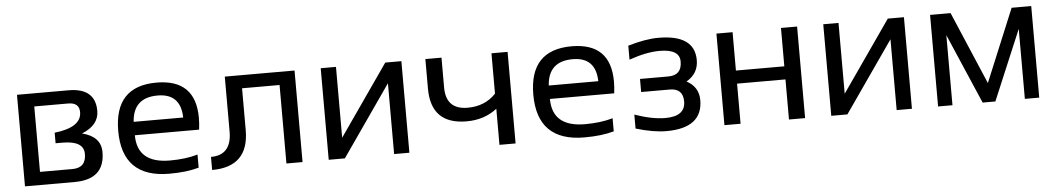

<svg xmlns="http://www.w3.org/2000/svg" viewBox="-33 -793 5893 1071"><g transform="rotate(-5 2913.0 -257.0)"><path d="M345.7 -73.2Q421.9 -73.2 421.9 -151.4Q421.9 -224.6 303.2 -224.6H264.2V-283.7Q415.5 -300.8 415.5 -385.7Q415.5 -439.5 353 -439.5H163.6V-73.2ZM73.2 0V-512.7H361.3Q511.7 -512.7 511.7 -384.3Q511.7 -304.7 416 -266.1Q520.5 -240.2 520.5 -152.8Q520.5 0 351.1 0Z M854 -512.7Q1072.8 -512.7 1072.8 -296.4Q1072.8 -265.6 1068.4 -230.5H708.5Q708.5 -73.2 892.1 -73.2Q979.5 -73.2 1047.4 -92.8V-19.5Q979.5 0 882.3 0Q618.2 0 618.2 -262.2Q618.2 -512.7 854 -512.7ZM708.5 -305.7H985.8Q982.9 -440.4 854 -440.4Q717.3 -440.4 708.5 -305.7Z M1121.1 -73.2Q1236.8 -73.2 1236.8 -205.1V-512.7H1627.4V0H1537.1V-439.5H1327.1V-205.1Q1327.1 0 1121.1 0Z M2140.1 0V-396.5L1864.3 0H1773.9V-512.7H1859.4V-116.2L2135.3 -512.7H2225.6V0Z M2820.3 -512.7V0H2730V-202.1Q2658.7 -146.5 2559.6 -146.5Q2359.9 -146.5 2359.9 -347.2V-512.7H2450.2V-345.7Q2450.2 -221.7 2571.8 -221.7Q2668.9 -221.7 2730 -286.6V-512.7Z M3178.2 -512.7Q3397 -512.7 3397 -296.4Q3397 -265.6 3392.6 -230.5H3032.7Q3032.7 -73.2 3216.3 -73.2Q3303.7 -73.2 3371.6 -92.8V-19.5Q3303.7 0 3206.5 0Q2942.4 0 2942.4 -262.2Q2942.4 -512.7 3178.2 -512.7ZM3032.7 -305.7H3310.1Q3307.1 -440.4 3178.2 -440.4Q3041.5 -440.4 3032.7 -305.7Z M3494.1 -488.3Q3591.8 -517.6 3665 -517.6Q3867.7 -517.6 3867.7 -375Q3867.7 -299.8 3800.3 -261.2Q3867.7 -224.6 3867.7 -151.4Q3867.7 4.9 3665 4.9Q3591.8 4.9 3494.1 -24.4V-102.5Q3591.8 -68.4 3665 -68.4Q3777.3 -68.4 3777.3 -151.4Q3777.3 -224.6 3703.1 -224.6H3543V-297.9H3701.7Q3777.3 -297.9 3777.3 -375Q3777.3 -444.3 3665 -444.3Q3591.8 -444.3 3494.1 -410.2Z M3989.7 0V-512.7H4080.1V-297.9H4351.1V-512.7H4441.4V0H4351.1V-224.6H4080.1V0Z M4954.1 0V-396.5L4678.2 0H4587.9V-512.7H4673.3V-116.2L4949.2 -512.7H5039.6V0Z M5186 0V-512.7H5300.8L5474.1 -106L5642.6 -512.7H5752.4V0H5671.9V-392.1L5506.8 0H5435.5L5266.6 -392.1V0Z"/></g></svg>

Font: Voltera
Style: Regular
Weight: 400
Designer: Bernd Montag
Version: Version 1.301